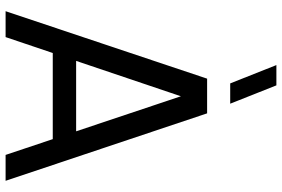

<svg xmlns="http://www.w3.org/2000/svg" viewBox="-181 -827 1008 686"><g transform="rotate(90 323.0 -484.0)"><path d="M278 -802.5 212.5 -967.5H285L350.5 -802.5ZM626 0H533.5L310 -668H338L112.5 0H20L261 -720H385ZM510 -168.5H136V-252H510Z"/></g></svg>

Font: Manrope ExtraLight Medium
Style: Regular
Weight: 500
Version: Version 4.504